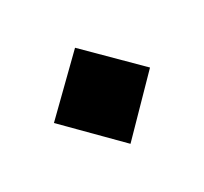

<svg xmlns="http://www.w3.org/2000/svg" viewBox="-70 -444 479 450"><g transform="rotate(-30 170.0 -219.0)"><path d="M171 -89 40 -221 171 -349 300 -221Z"/></g></svg>

Font: Space Grotesk
Style: Bold
Weight: 700
Designer: Florian Karsten
Foundry: Florian Karsten
Version: Version 2.000